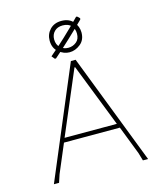

<svg xmlns="http://www.w3.org/2000/svg" viewBox="-103 -746 699 823"><g transform="rotate(-15 247.0 -334.5)"><path d="M429.2 0 418.9 -35.2 370.1 -161.1H122.1L68.8 -35.2L57.1 0H34.2L241.2 -491.2H262.2L452.1 0ZM252 -460.9H249L129.9 -180.2H361.8ZM246.1 -668Q280.3 -668 298.8 -646Q316.9 -624.5 316.9 -598.1Q316.9 -564.9 294.4 -546.9Q272 -528.8 246.1 -528.8Q220.7 -528.8 198.2 -547.4Q175.8 -565.9 175.8 -599.1Q175.8 -627.9 194.8 -647.9Q213.9 -668 246.1 -668ZM246.1 -647.9Q223.1 -647.9 209.5 -634.3Q195.8 -620.6 195.8 -599.1Q195.8 -575.7 210.9 -562Q225.6 -548.8 246.1 -548.8Q266.1 -548.8 281.7 -561.5Q296.9 -573.7 296.9 -598.1Q296.9 -618.7 284.7 -632.8Q272 -647.9 246.1 -647.9ZM327.1 -658.2 326.2 -652.8Q293.9 -620.6 254.9 -584Q213.9 -545.4 182.1 -518.1L176.8 -519L166 -532.2Q199.2 -560.1 235.8 -594.2Q271 -627 312 -668.9L316.9 -668Z"/></g></svg>

Font: Datalegreya
Style: Gradient
Weight: 400
Designer: Figs Lab
Foundry: Figs Lab
Version: Version 1.002;PS 001.002;hotconv 1.0.70;makeotf.lib2.5.58329